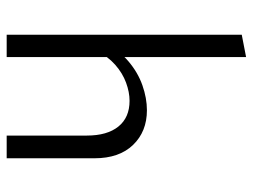

<svg xmlns="http://www.w3.org/2000/svg" viewBox="-111 -646 757 575"><g transform="rotate(90 267.5 -358.5)"><path d="M386 0V-240Q386 -301 359 -334.5Q332 -368 282 -368Q256 -368 227.5 -357.5Q199 -347 174 -325Q149 -303 131 -268L107 -291Q130 -336 163.5 -364.5Q197 -393 235.5 -406.5Q274 -420 310 -420Q374 -420 414 -378.5Q454 -337 454 -263V0ZM84 0V-704L151 -717V0Z"/></g></svg>

Font: Ysabeau Office
Style: Regular
Weight: 400
Designer: Christian Thalmann (Catharsis Fonts)
Version: Version 2.001;gftools[0.9.30]; featfreeze: tnum,lnum,ss02